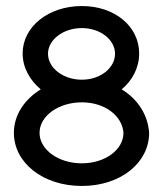

<svg xmlns="http://www.w3.org/2000/svg" viewBox="-20 -605 536 636"><path d="M26 -165C26 -66 122 11 251 11C380 11 474 -66 474 -165C470 -225 436 -277 383 -309C418 -338 441 -380 441 -428C441 -517 361 -585 251 -585C141 -585 55 -517 55 -428C55 -381 79 -339 115 -309C63 -277 26 -226 26 -165ZM111 -165C111 -221 174 -266 251 -266C328 -266 385 -221 389 -165C389 -109 328 -64 251 -64C174 -64 111 -109 111 -165ZM139 -427C139 -473 189 -512 251 -512C313 -512 361 -473 361 -427C361 -380 313 -341 251 -341C189 -341 139 -380 139 -427Z"/></svg>

Font: Charger Pro
Style: BdExt
Weight: 700
Designer: Jasper
Foundry: Cannot Into Space Fonts
Version: Version 1.09